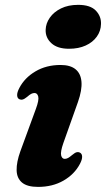

<svg xmlns="http://www.w3.org/2000/svg" viewBox="-20 -742 428 776"><path d="M236.1 -163.9Q223.7 -128.2 227.1 -114Q230.6 -99.9 241.7 -99.9Q248.1 -99.9 254.8 -103.4Q261.6 -107 271.7 -115.6Q282.5 -124.8 289.5 -126.6Q296.5 -128.5 303.2 -125Q311.5 -120.7 311.9 -109.1Q312.4 -97.5 303.1 -79.7Q281.1 -37.7 236.7 -12.1Q192.4 13.4 133.8 13.4Q89.8 13.4 68.8 -4.3Q47.8 -22.1 47.2 -54.3Q46.5 -86.5 62.2 -130.4L125.1 -302.1Q138.3 -337.9 134.5 -352Q130.7 -366.1 119.5 -366.1Q113.2 -366.1 106.4 -362.8Q99.6 -359.4 89.5 -350.4Q78.7 -341.6 71.7 -339.8Q64.7 -337.9 58 -341Q49.7 -345.3 49.3 -356.9Q48.8 -368.5 58.1 -386.3Q79.7 -427.9 123.5 -453.6Q167.2 -479.4 224.6 -479.4Q264.3 -479.4 285.4 -462Q306.6 -444.7 309.3 -411.3Q312 -377.9 295 -329.6ZM259 -544.9Q212.2 -544.9 187.9 -567.2Q163.5 -589.4 164.5 -621.4Q165.2 -647.6 181.4 -670.6Q197.5 -693.7 226.6 -708Q255.8 -722.4 295.8 -722.4Q344.8 -722.4 367 -699.4Q389.3 -676.5 388.2 -645Q387.6 -616.6 371.2 -593.8Q354.9 -571 326.2 -558Q297.5 -544.9 259 -544.9Z"/></svg>

Font: Fraunces Wonky
Style: Italic
Weight: 900
Italic angle: -16°
Version: Version 1.000;[b76b70a41]